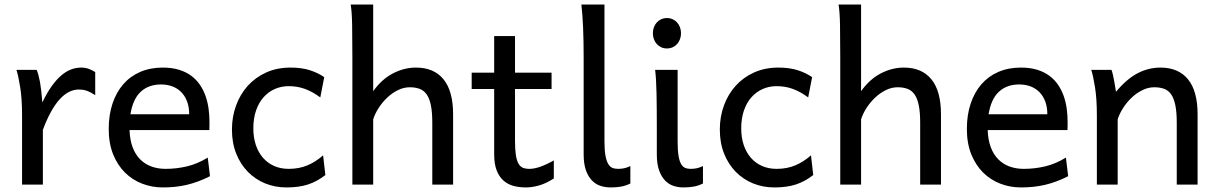

<svg xmlns="http://www.w3.org/2000/svg" viewBox="-20 -801 5282 833"><path d="M393.1 -388.2Q382.3 -395 373.5 -399.7Q364.7 -404.3 356.4 -407.2Q348.1 -410.2 339.8 -411.4Q331.5 -412.6 322.3 -412.6Q231.4 -412.6 166 -237.8V0H75.7V-300.3Q75.7 -372.6 67.6 -422.6Q59.6 -472.7 51.3 -498H139.2Q147.5 -478 153.6 -444.6Q159.7 -411.1 163.6 -356.4Q183.6 -398.4 204.3 -427.2Q225.1 -456.1 246.3 -474.1Q267.6 -492.2 289.1 -500Q310.5 -507.8 332 -507.8Q350.6 -507.8 366 -502Q381.3 -496.1 393.1 -488.3Z M686 -507.8Q726.1 -507.8 756.8 -498.3Q787.6 -488.8 810.1 -471.9Q832.5 -455.1 847.7 -432.6Q862.8 -410.2 871.8 -384.3Q880.9 -358.4 884.8 -330.3Q888.7 -302.2 888.7 -274.9Q888.7 -268.1 888.7 -255.9Q888.7 -243.7 888.2 -236.8H542Q543.5 -193.8 555.4 -162.1Q567.4 -130.4 588.1 -109.6Q608.9 -88.9 637 -78.6Q665 -68.4 698.2 -68.4Q745.6 -68.4 791 -79.1Q836.4 -89.8 881.3 -117.2L891.1 -36.6Q865.2 -23.4 840.3 -14.2Q815.4 -4.9 790.5 1Q765.6 6.8 740 9.5Q714.4 12.2 686 12.2Q639.2 12.2 596.7 -4.2Q554.2 -20.5 522 -52.5Q489.7 -84.5 470.7 -131.8Q451.7 -179.2 451.7 -241.7Q451.7 -302.2 468 -351.3Q484.4 -400.4 514.6 -435.3Q544.9 -470.2 588.4 -489Q631.8 -507.8 686 -507.8ZM678.7 -434.6Q625 -434.6 590.8 -403.1Q556.6 -371.6 545.9 -305.2H800.8Q800.8 -336.4 791.7 -360.6Q782.7 -384.8 766.4 -401.4Q750 -418 727.5 -426.3Q705.1 -434.6 678.7 -434.6Z M1240.2 -507.8Q1289.1 -507.8 1324.5 -496.3Q1359.9 -484.9 1386.7 -466.3L1369.6 -378.4Q1336.4 -402.8 1303.7 -415Q1271 -427.2 1232.9 -427.2Q1200.2 -427.2 1172.1 -414.8Q1144 -402.3 1123.3 -378.9Q1102.5 -355.5 1090.8 -321.3Q1079.1 -287.1 1079.1 -244.1Q1079.1 -204.6 1089.8 -172.4Q1100.6 -140.1 1120.6 -116.9Q1140.6 -93.8 1168.9 -81.1Q1197.3 -68.4 1232.9 -68.4Q1277.3 -68.4 1313.5 -83.5Q1349.6 -98.6 1381.8 -127L1391.6 -41.5Q1373 -27.3 1354.7 -17.3Q1336.4 -7.3 1316.4 -0.7Q1296.4 5.9 1273.4 9Q1250.5 12.2 1223.1 12.2Q1173.8 12.2 1130.9 -5.1Q1087.9 -22.5 1055.7 -55.2Q1023.4 -87.9 1004.9 -134.3Q986.3 -180.7 986.3 -239.3Q986.3 -294.4 1004.2 -343.3Q1022 -392.1 1054.9 -428.7Q1087.9 -465.3 1135 -486.6Q1182.1 -507.8 1240.2 -507.8Z M1784.7 -507.8Q1862.8 -507.8 1904.3 -456.8Q1945.8 -405.8 1945.8 -305.2V0H1855.5V-268.6Q1855.5 -314.5 1849.4 -344.2Q1843.3 -374 1831.1 -391.4Q1818.8 -408.7 1800.5 -415.5Q1782.2 -422.4 1757.8 -422.4Q1731.4 -422.4 1706.3 -409.9Q1681.2 -397.5 1660.2 -377.7Q1639.2 -357.9 1623 -333Q1606.9 -308.1 1599.1 -283.2V0H1508.8V-551.8Q1508.8 -630.9 1507.8 -690.2Q1506.8 -749.5 1501.5 -781.2H1599.1V-405.3Q1635.3 -456.5 1684.1 -482.2Q1732.9 -507.8 1784.7 -507.8Z M2026.4 -485.8H2124V-644.5H2214.4V-485.8H2373V-415H2214.4V-190.4Q2214.4 -152.8 2218 -128.9Q2221.7 -105 2229.2 -91.6Q2236.8 -78.1 2248.5 -73.2Q2260.3 -68.4 2276.9 -68.4Q2297.9 -68.4 2324.2 -77.6Q2350.6 -86.9 2382.8 -105V-26.9Q2349.1 -4.9 2318.4 3.7Q2287.6 12.2 2261.7 12.2Q2232.9 12.2 2208 5.6Q2183.1 -1 2164.3 -17.6Q2145.5 -34.2 2134.8 -61.8Q2124 -89.4 2124 -131.8V-415H2026.4Z M2512.2 -551.8Q2512.2 -623.5 2509.8 -681.2Q2507.3 -738.8 2502.4 -781.2H2602.5V-189Q2602.5 -151.9 2606.4 -128.4Q2610.4 -105 2617.7 -91.6Q2625 -78.1 2635.7 -73.2Q2646.5 -68.4 2661.1 -68.4Q2675.3 -68.4 2688 -71Q2700.7 -73.7 2714.8 -80.6V-4.9Q2694.8 4.9 2675 8.5Q2655.3 12.2 2629.4 12.2Q2606.9 12.2 2585.9 5.6Q2564.9 -1 2548.6 -17.6Q2532.2 -34.2 2522.2 -61.8Q2512.2 -89.4 2512.2 -131.8V-551.8Z M2812.5 -656.7Q2812.5 -670.4 2816.9 -682.4Q2821.3 -694.3 2829.3 -703.4Q2837.4 -712.4 2848.6 -717.5Q2859.9 -722.7 2873.5 -722.7Q2887.2 -722.7 2898.4 -717.5Q2909.7 -712.4 2917.7 -703.4Q2925.8 -694.3 2930.2 -682.4Q2934.6 -670.4 2934.6 -656.7Q2934.6 -643.1 2930.2 -631.1Q2925.8 -619.1 2917.7 -610.1Q2909.7 -601.1 2898.4 -595.9Q2887.2 -590.8 2873.5 -590.8Q2859.9 -590.8 2848.6 -595.9Q2837.4 -601.1 2829.3 -610.1Q2821.3 -619.1 2816.9 -631.1Q2812.5 -643.1 2812.5 -656.7ZM2976.1 -68.4Q2990.2 -68.4 3002.9 -71Q3015.6 -73.7 3029.8 -80.6V-4.9Q3009.8 4.9 2990 8.5Q2970.2 12.2 2944.3 12.2Q2922.9 12.2 2902.3 5.6Q2881.8 -1 2865.7 -17.6Q2849.6 -34.2 2839.6 -61.8Q2829.6 -89.4 2829.6 -131.8V-258.8Q2829.6 -294.4 2829.3 -329.1Q2829.1 -363.8 2828.4 -394.8Q2827.6 -425.8 2826.2 -452.4Q2824.7 -479 2822.3 -498H2919.9V-188Q2919.9 -150.4 2923.6 -127Q2927.2 -103.5 2934.3 -90.6Q2941.4 -77.6 2951.9 -73Q2962.4 -68.4 2976.1 -68.4Z M3356.9 -507.8Q3405.8 -507.8 3441.2 -496.3Q3476.6 -484.9 3503.4 -466.3L3486.3 -378.4Q3453.1 -402.8 3420.4 -415Q3387.7 -427.2 3349.6 -427.2Q3316.9 -427.2 3288.8 -414.8Q3260.7 -402.3 3240 -378.9Q3219.2 -355.5 3207.5 -321.3Q3195.8 -287.1 3195.8 -244.1Q3195.8 -204.6 3206.5 -172.4Q3217.3 -140.1 3237.3 -116.9Q3257.3 -93.8 3285.6 -81.1Q3314 -68.4 3349.6 -68.4Q3394 -68.4 3430.2 -83.5Q3466.3 -98.6 3498.5 -127L3508.3 -41.5Q3489.7 -27.3 3471.4 -17.3Q3453.1 -7.3 3433.1 -0.7Q3413.1 5.9 3390.1 9Q3367.2 12.2 3339.8 12.2Q3290.5 12.2 3247.6 -5.1Q3204.6 -22.5 3172.4 -55.2Q3140.1 -87.9 3121.6 -134.3Q3103 -180.7 3103 -239.3Q3103 -294.4 3120.8 -343.3Q3138.7 -392.1 3171.6 -428.7Q3204.6 -465.3 3251.7 -486.6Q3298.8 -507.8 3356.9 -507.8Z M3901.4 -507.8Q3979.5 -507.8 4021 -456.8Q4062.5 -405.8 4062.5 -305.2V0H3972.2V-268.6Q3972.2 -314.5 3966.1 -344.2Q3960 -374 3947.8 -391.4Q3935.5 -408.7 3917.2 -415.5Q3898.9 -422.4 3874.5 -422.4Q3848.1 -422.4 3823 -409.9Q3797.9 -397.5 3776.9 -377.7Q3755.9 -357.9 3739.7 -333Q3723.6 -308.1 3715.8 -283.2V0H3625.5V-551.8Q3625.5 -630.9 3624.5 -690.2Q3623.5 -749.5 3618.2 -781.2H3715.8V-405.3Q3752 -456.5 3800.8 -482.2Q3849.6 -507.8 3901.4 -507.8Z M4409.2 -507.8Q4449.2 -507.8 4480 -498.3Q4510.7 -488.8 4533.2 -471.9Q4555.7 -455.1 4570.8 -432.6Q4585.9 -410.2 4595 -384.3Q4604 -358.4 4607.9 -330.3Q4611.8 -302.2 4611.8 -274.9Q4611.8 -268.1 4611.8 -255.9Q4611.8 -243.7 4611.3 -236.8H4265.1Q4266.6 -193.8 4278.6 -162.1Q4290.5 -130.4 4311.3 -109.6Q4332 -88.9 4360.1 -78.6Q4388.2 -68.4 4421.4 -68.4Q4468.8 -68.4 4514.2 -79.1Q4559.6 -89.8 4604.5 -117.2L4614.3 -36.6Q4588.4 -23.4 4563.5 -14.2Q4538.6 -4.9 4513.7 1Q4488.8 6.8 4463.1 9.5Q4437.5 12.2 4409.2 12.2Q4362.3 12.2 4319.8 -4.2Q4277.3 -20.5 4245.1 -52.5Q4212.9 -84.5 4193.8 -131.8Q4174.8 -179.2 4174.8 -241.7Q4174.8 -302.2 4191.2 -351.3Q4207.5 -400.4 4237.8 -435.3Q4268.1 -470.2 4311.5 -489Q4355 -507.8 4409.2 -507.8ZM4401.9 -434.6Q4348.1 -434.6 4314 -403.1Q4279.8 -371.6 4269 -305.2H4523.9Q4523.9 -336.4 4514.9 -360.6Q4505.9 -384.8 4489.5 -401.4Q4473.1 -418 4450.7 -426.3Q4428.2 -434.6 4401.9 -434.6Z M5014.6 -507.8Q5092.8 -507.8 5134.3 -456.8Q5175.8 -405.8 5175.8 -305.2V0H5085.4V-268.6Q5085.4 -314.5 5079.3 -344.2Q5073.2 -374 5061.3 -391.4Q5049.3 -408.7 5031 -415.5Q5012.7 -422.4 4987.8 -422.4Q4961.4 -422.4 4936.3 -409.9Q4911.1 -397.5 4890.1 -377.7Q4869.1 -357.9 4853 -333Q4836.9 -308.1 4829.1 -283.2V0H4738.8V-300.3Q4738.8 -372.6 4730.7 -422.6Q4722.7 -472.7 4714.4 -498H4802.2Q4805.2 -490.2 4808.1 -477.8Q4811 -465.3 4813.5 -451.7Q4815.9 -438 4818.1 -424.8Q4820.3 -411.6 4821.8 -402.8Q4868.2 -458.5 4915.5 -483.2Q4962.9 -507.8 5014.6 -507.8Z"/></svg>

Font: Andika DR AuSIL
Style: Regular
Weight: 400
Designer: Annie Olsen & Victor Gaultney
Foundry: SIL International
Version: Version 0.003